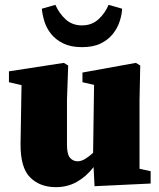

<svg xmlns="http://www.w3.org/2000/svg" viewBox="-20 -758 657 794"><path d="M371 12 367 -67Q337 -28 298 -6Q259 16 211 16Q145 16 104.5 -24.5Q64 -65 65 -164L69 -406L17 -418V-463L244 -498L262 -487L257 -345V-159Q257 -120 269.5 -105.5Q282 -91 301 -91Q316 -91 332.5 -101Q349 -111 365 -126L369 -407L321 -418V-458L542 -498L560 -487L557 -345V-60L603 -50V1ZM153 -722 209 -738Q225 -702 252 -677.5Q279 -653 319 -653Q360 -653 387.5 -678.5Q415 -704 429 -738L485 -722Q484 -698 475 -670Q466 -642 447 -618Q428 -594 397 -578.5Q366 -563 319 -563Q273 -563 241.5 -578.5Q210 -594 191 -618Q172 -642 163.5 -670Q155 -698 153 -722Z"/></svg>

Font: Source Serif Pro Black
Style: Regular
Weight: 900
Designer: Frank Grießhammer
Foundry: Adobe Systems Incorporated
Version: Version 3.001;hotconv 1.0.111;makeotfexe 2.5.65597